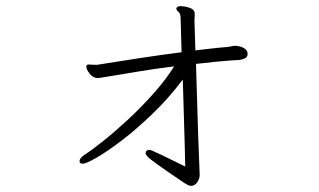

<svg xmlns="http://www.w3.org/2000/svg" viewBox="-20 -560 1040 625"><path d="M575 -301Q529 -240 476.5 -189.5Q424 -139 376 -102.5Q328 -66 294 -46.5Q260 -27 249 -27Q243 -27 240 -31Q239 -32 239 -36Q239 -45 255 -56Q280 -72 318 -102.5Q356 -133 398.5 -172.5Q441 -212 480.5 -256.5Q520 -301 547 -344Q483 -336 426 -326.5Q369 -317 321 -309Q314 -308 308.5 -307Q303 -306 298 -306Q283 -306 272 -320Q261 -334 261 -343Q261 -348 264 -349Q265 -350 270 -350Q274 -350 279 -349.5Q284 -349 291 -349Q293 -349 296 -349Q299 -349 302 -350Q370 -361 436 -371Q502 -381 571 -390Q570 -436 569 -464.5Q568 -493 568 -499Q568 -516 561 -521.5Q554 -527 554 -532Q554 -534 555 -535Q558 -540 569 -540Q579 -540 593 -536Q607 -532 611 -525Q614 -522 614 -512Q614 -508 613.5 -503Q613 -498 613 -493Q613 -488 614 -462Q615 -436 616 -396Q642 -399 667.5 -402Q693 -405 720 -407Q728 -408 734.5 -409.5Q741 -411 748 -411Q750 -411 759.5 -409Q769 -407 777.5 -401Q786 -395 786 -384Q786 -374 777 -370Q768 -366 760 -365Q723 -363 687.5 -359.5Q652 -356 618 -352Q620 -298 621.5 -237Q623 -176 625 -121.5Q627 -67 628.5 -31Q630 5 630 9Q630 22 622 33.5Q614 45 602 45Q596 45 590 41.5Q584 38 579 35Q520 -5 493.5 -24Q467 -43 460.5 -50Q454 -57 454 -61Q454 -72 467 -72Q469 -72 474.5 -70Q480 -68 504 -56.5Q528 -45 583 -18Q583 -36 581.5 -81Q580 -126 578.5 -184.5Q577 -243 575 -301Z"/></svg>

Font: Moon Stars Kai T HW Light
Style: Regular
Weight: 300
Designer: GuiWonder
Version: Version 1.101